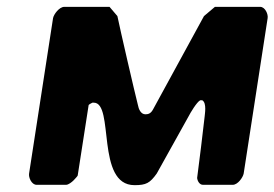

<svg xmlns="http://www.w3.org/2000/svg" viewBox="-20 -540 802 561"><path d="M571 -247C585 -239 578 -205 578 -200C575 -173 560 -47 556 -20C557 -11 563 0 573 0H660C675 0 690 -22 692 -33L762 -487C764 -498 755 -520 740 -520H608L576 -493L427 -220C421 -209 414 -206 405 -206C391 -206 385 -222 383 -233C373 -272 331 -454 323 -493L300 -520H168C153 -520 137 -498 135 -487L65 -33C63 -22 72 0 87 0H173C180 0 190 -8 195 -13C199 -17 207 -26 207 -27L239 -233C239 -234 247 -239 250 -240H254C315 -240 259 1 373 1C407 1 418 -5 438 -33C452 -58 517 -175 531 -200C536 -210 555 -242 565 -247Z"/></svg>

Font: Asimov Print
Style: CIt
Weight: 500
Designer: Google
Version: Version 2.000980: 2014